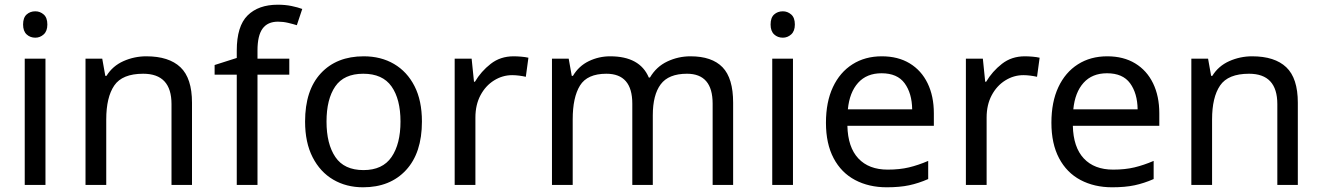

<svg xmlns="http://www.w3.org/2000/svg" viewBox="-20 -785 5610 815"><path d="M130 -737Q150 -737 165.5 -723.5Q181 -710 181 -681Q181 -653 165.5 -639Q150 -625 130 -625Q108 -625 93 -639Q78 -653 78 -681Q78 -710 93 -723.5Q108 -737 130 -737ZM173 -536V0H85V-536Z M601 -546Q697 -546 746 -499.5Q795 -453 795 -349V0H708V-343Q708 -472 588 -472Q499 -472 465 -422Q431 -372 431 -278V0H343V-536H414L427 -463H432Q458 -505 504 -525.5Q550 -546 601 -546Z M1208 -468H1073V0H985V-468H891V-509L985 -539V-570Q985 -674 1031 -719.5Q1077 -765 1159 -765Q1191 -765 1217.5 -759.5Q1244 -754 1263 -747L1240 -678Q1224 -683 1203 -688Q1182 -693 1160 -693Q1116 -693 1094.5 -663.5Q1073 -634 1073 -571V-536H1208Z M1771 -269Q1771 -136 1703.5 -63Q1636 10 1521 10Q1450 10 1394.5 -22.5Q1339 -55 1307 -117.5Q1275 -180 1275 -269Q1275 -402 1342 -474Q1409 -546 1524 -546Q1597 -546 1652.5 -513.5Q1708 -481 1739.5 -419.5Q1771 -358 1771 -269ZM1366 -269Q1366 -174 1403.5 -118.5Q1441 -63 1523 -63Q1604 -63 1642 -118.5Q1680 -174 1680 -269Q1680 -364 1642 -418Q1604 -472 1522 -472Q1440 -472 1403 -418Q1366 -364 1366 -269Z M2160 -546Q2175 -546 2192.5 -544.5Q2210 -543 2223 -540L2212 -459Q2199 -462 2183.5 -464Q2168 -466 2154 -466Q2113 -466 2077 -443.5Q2041 -421 2019.5 -380.5Q1998 -340 1998 -286V0H1910V-536H1982L1992 -438H1996Q2022 -482 2063 -514Q2104 -546 2160 -546Z M2911 -546Q3002 -546 3047 -499.5Q3092 -453 3092 -349V0H3005V-345Q3005 -472 2896 -472Q2818 -472 2784.5 -427Q2751 -382 2751 -296V0H2664V-345Q2664 -472 2554 -472Q2473 -472 2442 -422Q2411 -372 2411 -278V0H2323V-536H2394L2407 -463H2412Q2437 -505 2479.5 -525.5Q2522 -546 2570 -546Q2696 -546 2734 -456H2739Q2766 -502 2812.5 -524Q2859 -546 2911 -546Z M3303 -737Q3323 -737 3338.5 -723.5Q3354 -710 3354 -681Q3354 -653 3338.5 -639Q3323 -625 3303 -625Q3281 -625 3266 -639Q3251 -653 3251 -681Q3251 -710 3266 -723.5Q3281 -737 3303 -737ZM3346 -536V0H3258V-536Z M3723 -546Q3792 -546 3841.5 -516Q3891 -486 3917.5 -431.5Q3944 -377 3944 -304V-251H3577Q3579 -160 3623.5 -112.5Q3668 -65 3748 -65Q3799 -65 3838.5 -74.5Q3878 -84 3920 -102V-25Q3879 -7 3839 1.5Q3799 10 3744 10Q3668 10 3609.5 -21Q3551 -52 3518.5 -113.5Q3486 -175 3486 -264Q3486 -352 3515.5 -415Q3545 -478 3598.5 -512Q3652 -546 3723 -546ZM3722 -474Q3659 -474 3622.5 -433.5Q3586 -393 3579 -321H3852Q3851 -389 3820 -431.5Q3789 -474 3722 -474Z M4330 -546Q4345 -546 4362.5 -544.5Q4380 -543 4393 -540L4382 -459Q4369 -462 4353.5 -464Q4338 -466 4324 -466Q4283 -466 4247 -443.5Q4211 -421 4189.5 -380.5Q4168 -340 4168 -286V0H4080V-536H4152L4162 -438H4166Q4192 -482 4233 -514Q4274 -546 4330 -546Z M4680 -546Q4749 -546 4798.5 -516Q4848 -486 4874.5 -431.5Q4901 -377 4901 -304V-251H4534Q4536 -160 4580.5 -112.5Q4625 -65 4705 -65Q4756 -65 4795.5 -74.5Q4835 -84 4877 -102V-25Q4836 -7 4796 1.5Q4756 10 4701 10Q4625 10 4566.5 -21Q4508 -52 4475.5 -113.5Q4443 -175 4443 -264Q4443 -352 4472.5 -415Q4502 -478 4555.5 -512Q4609 -546 4680 -546ZM4679 -474Q4616 -474 4579.5 -433.5Q4543 -393 4536 -321H4809Q4808 -389 4777 -431.5Q4746 -474 4679 -474Z M5295 -546Q5391 -546 5440 -499.5Q5489 -453 5489 -349V0H5402V-343Q5402 -472 5282 -472Q5193 -472 5159 -422Q5125 -372 5125 -278V0H5037V-536H5108L5121 -463H5126Q5152 -505 5198 -525.5Q5244 -546 5295 -546Z"/></svg>

Font: Noto Sans Lydian
Style: Regular
Weight: 400
Designer: Monotype Design Team
Foundry: Monotype Imaging Inc.
Version: Version 2.002; ttfautohint (v1.8.4.7-5d5b)